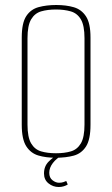

<svg xmlns="http://www.w3.org/2000/svg" viewBox="-20 -619 449 768"><path d="M203 12Q164 12 133.5 3Q103 -6 85 -34Q67 -62 67 -120V-469Q67 -527 85 -554.5Q103 -582 134.5 -590.5Q166 -599 205 -599Q245 -599 275.5 -590Q306 -581 324 -553.5Q342 -526 342 -469V-120Q342 -61 324 -33Q306 -5 275 3.5Q244 12 203 12ZM204 -6Q238 -6 263.5 -13.5Q289 -21 303.5 -45.5Q318 -70 318 -121V-466Q318 -517 303.5 -541.5Q289 -566 263 -573.5Q237 -581 204 -581Q170 -581 144.5 -573.5Q119 -566 104.5 -541.5Q90 -517 90 -466V-121Q90 -70 104.5 -45.5Q119 -21 144.5 -13.5Q170 -6 204 -6ZM215 129Q192 129 174 114.5Q156 100 156 75Q156 46 174.5 27.5Q193 9 211 0H232Q206 14 191.5 33Q177 52 177 72Q177 92 190 102Q203 112 216 112Q226 112 233.5 109.5Q241 107 245 105L251 119Q245 123 235.5 126Q226 129 215 129Z"/></svg>

Font: Alumni Sans SC Thin
Style: Regular
Weight: 100
Designer: Robert E. Leuschke
Foundry: Robert E. Leuschke
Version: Version 1.018